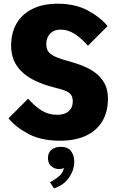

<svg xmlns="http://www.w3.org/2000/svg" viewBox="-20 -740 640 1037"><path d="M132 -207Q169 -165 206 -142.5Q243 -120 287 -120Q315 -120 334 -128.5Q353 -137 363 -153.5Q373 -170 373 -193Q373 -215 363.5 -228Q354 -241 333.5 -249.5Q313 -258 279 -266Q219 -281 174 -302Q129 -323 99 -351.5Q69 -380 54.5 -415Q40 -450 40 -493Q40 -563 70 -614Q100 -665 156.5 -692.5Q213 -720 291 -720Q386 -720 454 -683.5Q522 -647 561 -599L455 -493Q418 -535 382 -557.5Q346 -580 309 -580Q283 -580 265.5 -570Q248 -560 239 -542Q230 -524 230 -501Q230 -477 241 -461.5Q252 -446 279.5 -433.5Q307 -421 356 -408Q410 -393 449 -374.5Q488 -356 513 -331.5Q538 -307 550.5 -277Q563 -247 563 -209Q563 -135 532 -84Q501 -33 443 -6.5Q385 20 304 20Q203 20 134 -16.5Q65 -53 26 -101ZM250 244Q276 231 299.5 211Q323 191 325 166Q324 169 315.5 171Q307 173 298 173Q275 173 257 157.5Q239 142 239 114Q239 85 258 69Q277 53 308 53Q347 53 364 76.5Q381 100 381 132Q381 180 351 221.5Q321 263 271 277Z"/></svg>

Font: Moderustic ExtraBold
Style: Regular
Weight: 800
Designer: Tural Alisoy
Foundry: TAFT Foundry
Version: Version 2.120